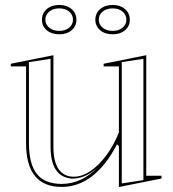

<svg xmlns="http://www.w3.org/2000/svg" viewBox="-20 -737 696 772"><path d="M228.2 14.6Q156.7 14.6 120.8 -29.2Q84.8 -73 84.8 -161.6V-470.1H23.5V-480.7L194.8 -515V-146.4Q194.8 -86.5 216 -56.5Q237.1 -26.5 276.8 -26.5Q310.2 -26.5 344.2 -49.6Q378.2 -72.7 408.1 -113.2Q437.9 -153.7 458.1 -204.8V-470.1H396.8V-480.7L568.1 -515V-30.3H629.4V-19.3L458.1 15V-149.6L450.1 -156.4Q406.1 -71.4 350.2 -28.4Q294.3 14.6 228.2 14.6ZM556.6 -500.5 469.6 -487.2V0.5L556.6 -12.8ZM183.3 -500.5 96.3 -487.2V-162.1Q96.3 -77.2 128.4 -37.3Q160.5 2.5 228.2 2.5Q268.1 2.5 305.2 -14.6Q342.3 -31.7 377.1 -68.3Q350.1 -41.6 321.8 -29.6Q293.6 -17.6 266.4 -18.9Q224.6 -23.7 203.9 -55.5Q183.3 -87.3 183.3 -146.9ZM433.2 -717.1Q463.5 -717.1 482.7 -700.5Q501.9 -683.9 501.9 -657.6Q501.9 -631.6 482.7 -615.3Q463.5 -599.1 433.2 -599.1Q402.4 -599.1 382.9 -615.3Q363.4 -631.6 363.4 -657.8Q363.4 -684 382.9 -700.5Q402.4 -717.1 433.2 -717.1ZM433.2 -612.8Q457.3 -612.8 472.7 -625.7Q488.1 -638.5 488.1 -657.5Q488.1 -677.8 472.7 -690.5Q457.3 -703.3 433.2 -703.3Q408.5 -703.3 392.8 -690.5Q377.2 -677.8 377.2 -657.5Q377.2 -638.5 392.8 -625.7Q408.5 -612.8 433.2 -612.8ZM218.5 -717.1Q248.7 -717.1 267.9 -700.5Q287.2 -683.9 287.2 -657.6Q287.2 -631.6 267.9 -615.3Q248.7 -599.1 218.5 -599.1Q187.6 -599.1 168.1 -615.3Q148.7 -631.6 148.7 -657.8Q148.7 -684 168.1 -700.5Q187.6 -717.1 218.5 -717.1ZM218.5 -612.8Q242.6 -612.8 258 -625.7Q273.4 -638.5 273.4 -657.5Q273.4 -677.8 258 -690.5Q242.6 -703.3 218.5 -703.3Q193.7 -703.3 178.1 -690.5Q162.4 -677.8 162.4 -657.5Q162.4 -638.5 178.1 -625.7Q193.7 -612.8 218.5 -612.8Z"/></svg>

Font: Kalnia Glaze Thin
Style: Regular
Weight: 100
Version: Version 1.110